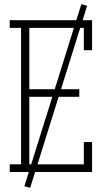

<svg xmlns="http://www.w3.org/2000/svg" viewBox="-20 -833 540 930"><path d="M27 0V-37H82V-698H27V-735H426V-590H386V-698H122V-401H364V-364H122V-37H386V-145H426V0ZM126 77 98 69 374 -813 402 -805Z"/></svg>

Font: Iosevka Slab Extralight
Style: Regular
Weight: 200
Monospace: yes
Designer: Belleve Invis
Foundry: Belleve Invis
Version: Version 11.1.1; ttfautohint (v1.8.3)